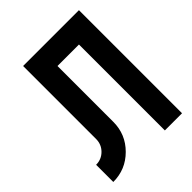

<svg xmlns="http://www.w3.org/2000/svg" viewBox="-200 -815 926 926"><g transform="rotate(-45 263.5 -351.5)"><path d="M498 0H380.9V-585.9H234.4V-205.1Q234.4 -120.1 174.3 -60.1Q114.3 0 29.3 0V-117.2Q65.9 -117.2 91.6 -142.8Q117.2 -168.5 117.2 -205.1V-703.1H498Z"/></g></svg>

Font: Gerhaus
Style: Regular
Weight: 400
Designer: GGBotNet
Foundry: GGBotNet
Version: 1.01